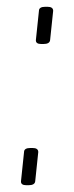

<svg xmlns="http://www.w3.org/2000/svg" viewBox="-20 -545 218 567"><path d="M58 2Q41 2 42 -10L51 -96Q51 -108 70 -108H76Q93 -108 93 -96L84 -10Q83 2 64 2ZM102 -415Q85 -415 86 -427L95 -513Q95 -525 114 -525H120Q137 -525 137 -513L128 -427Q127 -415 108 -415Z"/></svg>

Font: Asap Condensed Condensed Thin
Style: Italic
Weight: 100
Width: 3
Italic angle: -6°
Designer: Pablo Cosgaya
Foundry: Omnibus-Type
Version: Version 3.001; ttfautohint (v1.8.4.7-5d5b)